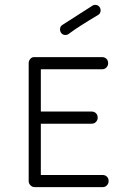

<svg xmlns="http://www.w3.org/2000/svg" viewBox="-20 -770 527 790"><path d="M123 0Q113 0 105.5 -7.5Q98 -15 98 -25V-510Q98 -520 104.5 -527.5Q111 -535 120 -535H400Q411 -535 418 -528Q425 -521 425 -510Q425 -500 418 -492.5Q411 -485 400 -485H148V-311H357Q368 -311 375 -304Q382 -297 382 -286Q382 -276 375 -268.5Q368 -261 357 -261H148V-50H402Q413 -50 420 -43Q427 -36 427 -25Q427 -15 420 -7.5Q413 0 402 0ZM383 -708Q349 -688 316 -667Q283 -646 262 -630Q257 -626 249 -626Q239 -626 233 -633Q227 -640 227 -649Q227 -661 236 -667Q259 -682 293 -703.5Q327 -725 361 -747Q366 -750 371 -750Q382 -750 388 -743Q394 -736 394 -728Q394 -714 383 -708Z"/></svg>

Font: Hubballi
Style: Regular
Weight: 400
Designer: Erin McLaughlin
Version: Version 1.000; ttfautohint (v1.8.3)